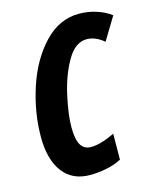

<svg xmlns="http://www.w3.org/2000/svg" viewBox="-111 -801 726 888"><g transform="rotate(-15 252.0 -357.0)"><path d="M35 -218Q35 -335 73.5 -452.5Q112 -570 184.5 -647Q257 -724 352 -724Q394 -724 434 -711.5Q474 -699 504 -676L438 -567Q397 -601 356 -601Q301 -601 262 -533.5Q223 -466 203 -376Q183 -286 183 -225Q183 -167 199 -140.5Q215 -114 248 -114Q294 -114 362 -147L361 -23Q329 -6 289 2Q249 10 210 10Q126 10 80.5 -50Q35 -110 35 -218Z"/></g></svg>

Font: Noto Sans Display Ex Bold Cond
Style: Italic
Weight: 800
Width: 3
Italic angle: -12°
Designer: Monotype Design team
Foundry: Monotype Imaging Inc.
Version: Version 1.000